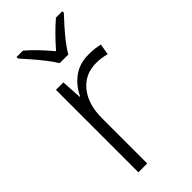

<svg xmlns="http://www.w3.org/2000/svg" viewBox="-241 -821 876 876"><g transform="rotate(-45 197.0 -382.5)"><path d="M307 -541Q346 -541 379 -533L370 -480Q338 -489 304 -489Q231 -489 188 -435Q145 -381 145 -292V0H88V-532H136L142 -433H145Q165 -478 206 -509.5Q247 -541 307 -541ZM186 -606Q173 -628 152 -655Q131 -682 108 -708.5Q85 -735 67 -755V-765H108Q135 -742 162.5 -713Q190 -684 213 -656Q237 -684 265.5 -713Q294 -742 321 -765H362V-755Q343 -735 319.5 -708.5Q296 -682 275 -655Q254 -628 242 -606Z"/></g></svg>

Font: Noto Sans Lao Looped Light
Style: Regular
Weight: 300
Designer: Mark Frömberg, Ben Mitchell
Foundry: The Fontpad Ltd
Version: Version 1.002; ttfautohint (v1.8.4.7-5d5b)